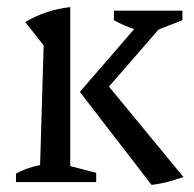

<svg xmlns="http://www.w3.org/2000/svg" viewBox="-20 -513 546 541"><path d="M25 0V-24Q38 -31 54 -37Q70 -43 93 -48L103 -385L51 -451Q80 -468 111.5 -478.5Q143 -489 178 -493V-45L251 -26V0ZM497 -14Q476 -7 454 -1Q432 5 407 8L205 -254L358 -431Q330 -440 301 -456V-483H494V-456L427 -430L287 -269Z"/></svg>

Font: Piazzolla
Style: Regular
Weight: 400
Designer: Juan Pablo del Peral
Foundry: Huerta Tipografica
Version: Version 1.330